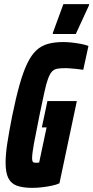

<svg xmlns="http://www.w3.org/2000/svg" viewBox="-20 -899 450 927"><path d="M136 8Q90 8 61.5 -2.5Q33 -13 20 -39.5Q7 -66 7 -114Q7 -154 15.5 -209Q24 -264 39 -340Q57 -428 74.5 -490Q92 -552 111.5 -592.5Q131 -633 155 -655.5Q179 -678 211 -687Q243 -696 286 -696Q305 -696 327.5 -693.5Q350 -691 371 -687Q392 -683 407 -677L382 -562Q364 -565 346.5 -566.5Q329 -568 316.5 -569Q304 -570 298 -570Q274 -570 258 -567.5Q242 -565 231.5 -554Q221 -543 212 -519Q203 -495 194 -452.5Q185 -410 171 -344Q153 -256 144 -206.5Q135 -157 135 -135Q135 -124 137.5 -119.5Q140 -115 144.5 -114Q149 -113 156 -113Q158 -113 160.5 -113.5Q163 -114 165.5 -114Q168 -114 169 -114L205 -284H182L209 -411H351L267 -14Q252 -7 230.5 -2.5Q209 2 184.5 5Q160 8 136 8ZM235 -735V-740L286 -879H410V-874L346 -735Z"/></svg>

Font: Saira UltraCondensed Black
Style: Italic
Weight: 900
Width: 1
Italic angle: -12°
Designer: Hector Gatti with collaboration of the Omnibus-Type team
Foundry: Omnibus-Type
Version: Version 1.101